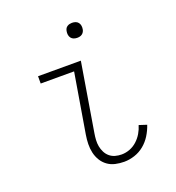

<svg xmlns="http://www.w3.org/2000/svg" viewBox="-132 -825 864 940"><g transform="rotate(-20 300.0 -355.5)"><path d="M356 8Q333 8 310.5 3Q288 -2 270 -15Q252 -28 240.5 -47Q229 -66 224 -88Q219 -110 219.5 -133.5Q220 -157 224 -181L276 -492H102V-530H325L266 -174Q263 -157 262 -139.5Q261 -122 264 -106Q267 -90 274.5 -75Q282 -60 294.5 -49.5Q307 -39 323 -34.5Q339 -30 356 -30Q378 -30 399 -38Q420 -46 437 -61.5Q454 -77 465.5 -96.5Q477 -116 483 -137L523 -124Q514 -97 498.5 -72Q483 -47 460.5 -28.5Q438 -10 410.5 -1Q383 8 356 8ZM347 -641Q338 -641 329.5 -644Q321 -647 315.5 -654Q310 -661 308.5 -670.5Q307 -680 309 -690Q310 -696 313 -702Q316 -708 322 -712Q328 -716 334.5 -717.5Q341 -719 347 -719Q357 -719 365.5 -716Q374 -713 379.5 -706Q385 -699 386.5 -689.5Q388 -680 386 -670Q385 -664 381.5 -658Q378 -652 372.5 -648Q367 -644 360.5 -642.5Q354 -641 347 -641Z"/></g></svg>

Font: Iosevka Slab XLtEx
Style: Italic
Weight: 200
Width: 7
Italic angle: -9°
Monospace: yes
Designer: Belleve Invis
Foundry: Belleve Invis
Version: Version 11.1.0; ttfautohint (v1.8.3)